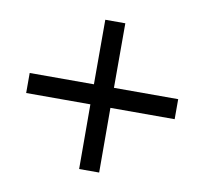

<svg xmlns="http://www.w3.org/2000/svg" viewBox="-63 -574 683 641"><g transform="rotate(10 278.5 -253.0)"><path d="M529.8 -287.1V-219.2H312L312.5 0H244.6L244.1 -219.2H26.4V-287.1H244.1V-505.9H312V-287.1Z"/></g></svg>

Font: XB Khoramshahr
Style: Oblique
Weight: 400
Italic angle: 12°
Designer: Behnam
Foundry: Irmug
Version: Version 8.005 2009